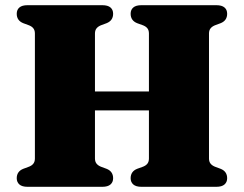

<svg xmlns="http://www.w3.org/2000/svg" viewBox="-20 -720 940 740"><path d="M211.5 -367.5H634V-294.5H211.5ZM346 -109Q346 -96.5 352.5 -88.8Q359 -81 371.5 -76.5L390.5 -69.5Q416 -59.5 416 -33Q416 -18 405.8 -9Q395.5 0 374 0H86.5Q65 0 54.8 -9Q44.5 -18 44.5 -33Q44.5 -59.5 70 -69.5L89 -76.5Q102 -81 108.2 -88.8Q114.5 -96.5 114.5 -109V-591Q114.5 -603.5 108.2 -611.2Q102 -619 89 -623.5L70 -630.5Q44.5 -640.5 44.5 -667Q44.5 -682.5 54.8 -691.2Q65 -700 86.5 -700H374Q395.5 -700 405.8 -691.2Q416 -682.5 416 -667Q416 -640.5 390.5 -630.5L371.5 -623.5Q359 -619 352.5 -611.2Q346 -603.5 346 -591ZM785.5 -109Q785.5 -96.5 792 -88.8Q798.5 -81 811 -76.5L830 -69.5Q855.5 -59.5 855.5 -33Q855.5 -18 845.2 -9Q835 0 813.5 0H525.5Q504 0 493.8 -9Q483.5 -18 483.5 -33Q483.5 -59.5 509 -69.5L528.5 -76.5Q541.5 -81 547.8 -88.8Q554 -96.5 554 -109V-591Q554 -603.5 547.8 -611.2Q541.5 -619 528.5 -623.5L509 -630.5Q483.5 -640.5 483.5 -667Q483.5 -682.5 493.8 -691.2Q504 -700 525.5 -700H813.5Q835 -700 845.2 -691.2Q855.5 -682.5 855.5 -667Q855.5 -640.5 830 -630.5L811 -623.5Q798.5 -619 792 -611.2Q785.5 -603.5 785.5 -591Z"/></svg>

Font: Fraunces Black
Style: Regular
Weight: 900
Version: Version 1.000;[b76b70a41]